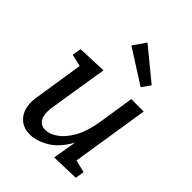

<svg xmlns="http://www.w3.org/2000/svg" viewBox="-232 -939 1071 1071"><g transform="rotate(45 304.0 -403.5)"><path d="M196 10Q132 11 97 -36Q62 -83 76 -168L121 -457L49 -474L58 -527L232 -534L177 -190Q167 -131 183.5 -100Q200 -69 237 -69Q271 -69 309 -95.5Q347 -122 377.5 -176.5Q408 -231 422 -317L455 -530H553L481 -72L555 -54L547 -1L381 4L405 -137Q363 -60 306 -25.5Q249 9 196 10ZM296 -817 481 -665 445 -614 244 -742Z"/></g></svg>

Font: Bitter Medium
Style: Italic
Weight: 500
Italic angle: -9°
Designer: Sol Matas, and Bitter project Authors
Foundry: Sol Matas
Version: Version 2.001